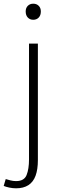

<svg xmlns="http://www.w3.org/2000/svg" viewBox="-55 -766 326 1039"><path d="M32 253Q14 253 -5 249Q-24 245 -35 240L-24 203Q-14 206 1 210Q16 214 32 214Q76 214 89 181Q102 148 102 97V-530H150V100Q150 151 137.5 185Q125 219 98.5 236Q72 253 32 253ZM125 -659Q107 -659 95.5 -671Q84 -683 84 -704Q84 -723 95.5 -734.5Q107 -746 125 -746Q143 -746 154.5 -734.5Q166 -723 166 -704Q166 -683 154.5 -671Q143 -659 125 -659Z"/></svg>

Font: Noto Sans JP ExtraLight
Style: Regular
Weight: 250
Designer: Ryoko NISHIZUKA  (kana, bopomofo & ideographs); Paul D. Hunt (Latin, Greek & Cyrillic); Sandoll Communications , Soo-you
Foundry: Adobe
Version: Version 2.004-H2;hotconv 1.0.118;makeotfexe 2.5.65603